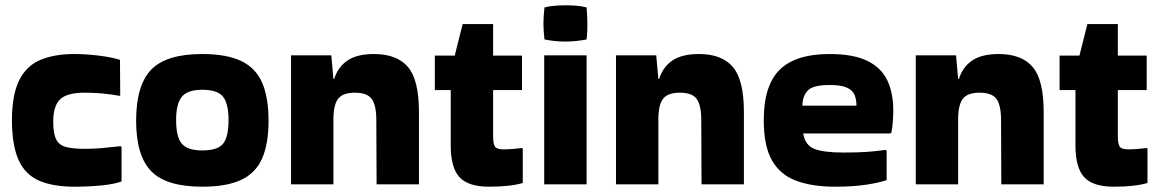

<svg xmlns="http://www.w3.org/2000/svg" viewBox="-20 -705 4383 725"><path d="M439 -150V-20Q414 -10 365 -5Q316 0 261 0Q182 0 129.5 -22Q77 -44 51.5 -98Q26 -152 25 -248Q25 -347 52.5 -402Q80 -457 133 -479Q186 -501 260 -501Q304 -501 353 -495Q402 -489 433 -479L434 -345L431 -343Q401 -349 367 -352Q333 -355 300 -355Q233 -355 207 -330Q181 -305 181 -246Q181 -201 192 -179Q203 -157 229 -150Q255 -143 300 -143Q335 -143 367 -146Q399 -149 435 -153Z M494 -249Q494 -383 551 -442Q608 -501 744 -501Q835 -501 890 -475Q945 -449 969.5 -393.5Q994 -338 994 -249Q994 -161 969.5 -106Q945 -51 890 -25.5Q835 0 744 0Q608 0 551 -58.5Q494 -117 494 -249ZM744 -137Q802 -137 822.5 -162.5Q843 -188 843 -252Q843 -313 822.5 -339.5Q802 -366 744 -366Q688 -366 666.5 -339.5Q645 -313 645 -252Q645 -188 666.5 -162.5Q688 -137 744 -137Z M1239 -9H1079V-496H1231L1239 -407H1242Q1256 -452 1292 -476.5Q1328 -501 1392 -501Q1479 -501 1520.5 -452Q1562 -403 1562 -282V-9H1402L1401 -251Q1401 -307 1384 -331Q1367 -355 1320 -355Q1276 -355 1258 -333.5Q1240 -312 1239 -260Z M1682 -155V-365H1622V-495H1697L1727 -614H1842V-495H1951V-365H1842V-190Q1842 -162 1849 -151.5Q1856 -141 1881 -141Q1897 -141 1915 -142.5Q1933 -144 1951 -146L1954 -144V-14Q1906 0 1827 0Q1748 0 1715 -36Q1682 -72 1682 -155Z M2195 -677Q2198 -641 2198 -617Q2198 -603 2197.5 -588.5Q2197 -574 2195 -556Q2174 -552 2154 -550Q2134 -548 2114 -548Q2095 -548 2075.5 -550Q2056 -552 2036 -556Q2034 -573 2033 -587.5Q2032 -602 2032 -616Q2032 -629 2033 -644Q2034 -659 2036 -677Q2056 -682 2076.5 -683.5Q2097 -685 2117 -685Q2136 -685 2155.5 -683.5Q2175 -682 2195 -677ZM2195 -9H2035V-496H2195Z M2466 -9H2306V-496H2458L2466 -407H2469Q2483 -452 2519 -476.5Q2555 -501 2619 -501Q2706 -501 2747.5 -452Q2789 -403 2789 -282V-9H2629L2628 -251Q2628 -307 2611 -331Q2594 -355 2547 -355Q2503 -355 2485 -333.5Q2467 -312 2466 -260Z M3328 -25Q3300 -15 3250.5 -7.5Q3201 0 3133 0Q3047 0 2986.5 -22.5Q2926 -45 2895 -99.5Q2864 -154 2864 -251Q2864 -383 2924.5 -442Q2985 -501 3112 -501Q3203 -501 3255.5 -475Q3308 -449 3330.5 -401.5Q3353 -354 3353 -289Q3353 -270 3351.5 -248Q3350 -226 3346 -205L3342 -201H3013Q3020 -157 3054.5 -143Q3089 -129 3167 -129Q3219 -129 3253.5 -131.5Q3288 -134 3324 -139L3328 -136ZM3214 -306Q3214 -330 3206.5 -347.5Q3199 -365 3177 -374.5Q3155 -384 3112 -384Q3049 -384 3029.5 -362.5Q3010 -341 3010 -306Z M3598 -9H3438V-496H3590L3598 -407H3601Q3615 -452 3651 -476.5Q3687 -501 3751 -501Q3838 -501 3879.5 -452Q3921 -403 3921 -282V-9H3761L3760 -251Q3760 -307 3743 -331Q3726 -355 3679 -355Q3635 -355 3617 -333.5Q3599 -312 3598 -260Z M4041 -155V-365H3981V-495H4056L4086 -614H4201V-495H4310V-365H4201V-190Q4201 -162 4208 -151.5Q4215 -141 4240 -141Q4256 -141 4274 -142.5Q4292 -144 4310 -146L4313 -144V-14Q4265 0 4186 0Q4107 0 4074 -36Q4041 -72 4041 -155Z"/></svg>

Font: Bakbak One
Style: Regular
Weight: 400
Designer: Saumya Kishore and Sanchit Sawaria
Foundry: A Good Feeling
Version: Version 1.003; ttfautohint (v1.8.3)